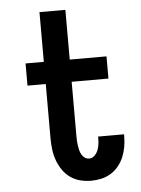

<svg xmlns="http://www.w3.org/2000/svg" viewBox="-53 -777 606 827"><g transform="rotate(-5 250.0 -363.5)"><path d="M308 8Q284 8 260.5 2Q237 -4 217.5 -18Q198 -32 184.5 -52Q171 -72 163 -94.5Q155 -117 152 -141Q149 -165 149 -189V-424H70V-520H149V-735H261V-520H420V-424H261V-189Q261 -178 261.5 -168Q262 -158 263.5 -148Q265 -138 267.5 -128Q270 -118 275 -109Q280 -100 288.5 -94Q297 -88 308 -88Q321 -88 331 -98Q341 -108 346 -121Q351 -134 352.5 -147.5Q354 -161 354 -175Q354 -176 354 -177Q354 -178 354 -179H466Q466 -177 466 -174.5Q466 -172 466 -169Q466 -147 462 -124.5Q458 -102 449.5 -81.5Q441 -61 426.5 -43Q412 -25 393 -13.5Q374 -2 352 3Q330 8 308 8Z"/></g></svg>

Font: Iosevka SS08 Regular
Style: Bold
Weight: 700
Monospace: yes
Designer: Belleve Invis
Foundry: Belleve Invis
Version: Version 16.3.4; ttfautohint (v1.8.4)